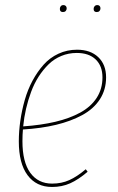

<svg xmlns="http://www.w3.org/2000/svg" viewBox="-20 -723 463 752"><path d="M226.6 -675.8Q214.4 -675.8 214.4 -688Q214.4 -694.3 218 -698.7Q221.7 -703.1 228.5 -703.1Q234.4 -703.1 237.8 -699.5Q241.2 -695.8 241.2 -690.4Q241.2 -684.1 237.3 -679.9Q233.4 -675.8 226.6 -675.8ZM358.9 -675.8Q346.7 -675.8 346.7 -688Q346.7 -694.3 350.6 -698.7Q354.5 -703.1 361.3 -703.1Q367.2 -703.1 370.4 -699.5Q373.5 -695.8 373.5 -690.4Q373.5 -684.1 369.6 -679.9Q365.7 -675.8 358.9 -675.8ZM395.5 -419.9Q395.5 -371.6 371.1 -334Q346.7 -296.4 302 -272.2Q257.3 -248 199.5 -234.1Q141.6 -220.2 69.8 -215.8Q67.9 -194.8 67.9 -169.9Q67.9 -88.4 98.6 -46.1Q129.4 -3.9 184.1 -3.9Q221.2 -3.9 251.5 -17.6Q281.7 -31.2 315.9 -60.1L323.2 -50.3Q287.1 -19.5 254.9 -5.1Q222.7 9.3 184.1 9.3Q122.1 9.3 87.9 -36.9Q53.7 -83 53.7 -169.4Q53.7 -209 59.6 -249.8Q65.4 -290.5 76.9 -331.1Q88.4 -371.6 107.4 -407Q126.5 -442.4 150.9 -469.7Q175.3 -497.1 209 -512.7Q242.7 -528.3 281.7 -528.3Q334 -528.3 364.7 -499.3Q395.5 -470.2 395.5 -419.9ZM280.8 -515.6Q248.5 -515.6 220.2 -503.9Q191.9 -492.2 170.4 -471.2Q148.9 -450.2 131.3 -422.9Q113.8 -395.5 101.8 -363Q89.8 -330.6 82 -296.9Q74.2 -263.2 70.8 -228Q141.1 -232.9 197 -246.1Q252.9 -259.3 294.7 -282.2Q336.4 -305.2 358.9 -340.1Q381.3 -375 381.3 -419.9Q381.3 -464.8 354.7 -490.2Q328.1 -515.6 280.8 -515.6Z"/></svg>

Font: Fira Sans Compressed Hair
Style: Italic
Weight: 100
Width: 3
Italic angle: -8°
Designer: Carrois Corporate & Edenspiekermann AG
Foundry: Carrois Corporate GbR & Edenspiekermann AG
Version: Version 4.203;PS 004.203;hotconv 1.0.88;makeotf.lib2.5.64775